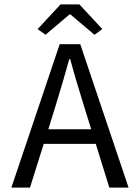

<svg xmlns="http://www.w3.org/2000/svg" viewBox="-20 -858 640 878"><path d="M232 -367 201 -267H397L366 -367Q349 -422 332.5 -476.5Q316 -531 301 -588H297Q281 -531 265 -476.5Q249 -422 232 -367ZM32 0 253 -656H347L568 0H480L418 -200H180L117 0ZM188 -699 152 -725 257 -838H343L448 -725L412 -699L302 -792H298Z"/></svg>

Font: Source Code Pro
Style: Regular
Weight: 400
Monospace: yes
Designer: Paul D. Hunt, Teo Tuominen
Foundry: Adobe Systems Incorporated
Version: Version 2.030;PS 1.000;hotconv 16.6.51;makeotf.lib2.5.65220